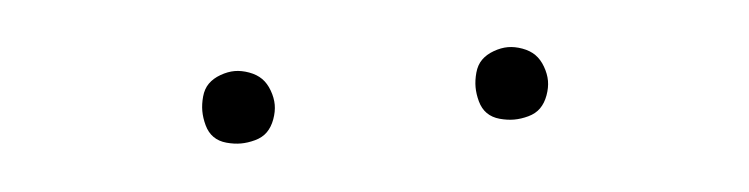

<svg xmlns="http://www.w3.org/2000/svg" viewBox="-23 -740 546 140"><g transform="rotate(-5 250.0 -670.5)"><path d="M350 -644Q345 -644 339.5 -645.5Q334 -647 330.5 -650.5Q327 -654 325.5 -659.5Q324 -665 324 -670Q324 -675 325.5 -680.5Q327 -686 330.5 -689.5Q334 -693 339.5 -695Q345 -697 350 -697Q355 -697 360.5 -695Q366 -693 369.5 -689.5Q373 -686 375 -680.5Q377 -675 377 -670Q377 -665 375 -659.5Q373 -654 369.5 -650.5Q366 -647 360.5 -645.5Q355 -644 350 -644ZM150 -644Q145 -644 139.5 -645.5Q134 -647 130.5 -650.5Q127 -654 125.5 -659.5Q124 -665 124 -670Q124 -675 125.5 -680.5Q127 -686 130.5 -689.5Q134 -693 139.5 -695Q145 -697 150 -697Q155 -697 160.5 -695Q166 -693 169.5 -689.5Q173 -686 175 -680.5Q177 -675 177 -670Q177 -665 175 -659.5Q173 -654 169.5 -650.5Q166 -647 160.5 -645.5Q155 -644 150 -644Z"/></g></svg>

Font: Zed Mono Thin
Style: Regular
Weight: 100
Monospace: yes
Designer: Belleve Invis
Foundry: Belleve Invis
Version: Version 1.0.0; ttfautohint (v1.8.4)